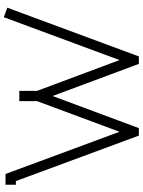

<svg xmlns="http://www.w3.org/2000/svg" viewBox="109 -837 746 1004"><g transform="rotate(-90 482.0 -335.0)"><path d="M18.1 -679.2H74.2L294.9 -83L455.1 -514.2V-606.9H508.8V-514.2L669.9 -83L894 -688L943.8 -669.9L689 18.1H649.9L481.9 -433.1L314 18.1H274.9L37.1 -625H18.1Z"/></g></svg>

Font: Rawengulk
Style: Demibold
Weight: 600
Version: Version 0.92